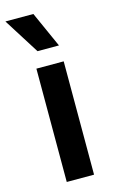

<svg xmlns="http://www.w3.org/2000/svg" viewBox="-126 -809 513 856"><g transform="rotate(-15 130.0 -381.0)"><path d="M71 0V-523H197V0ZM96 -597 -8 -762H121L195 -597Z"/></g></svg>

Font: Bricolage Grotesque 96pt ExtraBold SemiBold
Style: Regular
Weight: 600
Version: Version 1.001;gftools[0.9.33.dev8+g029e19f]